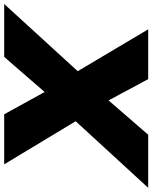

<svg xmlns="http://www.w3.org/2000/svg" viewBox="-7 -822 745 940"><g transform="rotate(90 366.0 -352.5)"><path d="M-84 0 245 -360 40 -705H284L388 -511L556 -705H816L490 -350L701 0H456L347 -198L175 0Z"/></g></svg>

Font: Winston Black
Style: Italic
Weight: 900
Italic angle: -9°
Designer: Original fonts by Vernon Adams / Changes by Cristiano Sobral
Foundry: VOriginal fonts by Vernon Adams / Changes by Cristiano Sobral
Version: Version 2.503;July 17, 2020;FontCreator 13.0.0.2655 64-bit